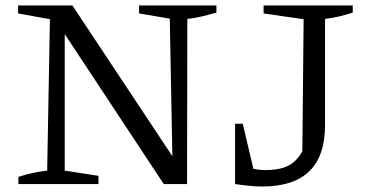

<svg xmlns="http://www.w3.org/2000/svg" viewBox="-20 -671 1333 700"><path d="M487 -651H769V-625Q741 -617 715.5 -611Q690 -605 663 -602L662 0H577L198 -574L216 -579V-49L339 -30V0H47V-26Q74 -35 100 -40.5Q126 -46 152 -49L162 -601L46 -622V-651H244L626 -75L609 -70L599 -603L487 -622ZM837 0 847 -69Q875 -61 900.5 -56Q926 -51 947 -51Q986 -51 1013 -59.5Q1040 -68 1058.5 -87Q1077 -106 1091 -136L1082 -90L1087 -601L941 -622V-651H1266V-625Q1245 -618 1220.5 -612Q1196 -606 1165 -602V-214Q1165 9 936 9Q914 9 889 6.5Q864 4 837 0ZM837 0V-220H865L917 0Z"/></svg>

Font: Piazzolla 24pt
Style: Regular
Weight: 400
Designer: Juan Pablo del Peral
Foundry: Huerta Tipografica
Version: Version 2.005